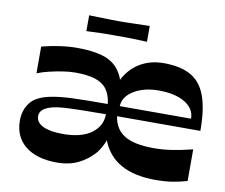

<svg xmlns="http://www.w3.org/2000/svg" viewBox="-75 -746 994 849"><g transform="rotate(10 422.5 -322.0)"><path d="M232 11Q140 11 89 -30Q38 -71 38 -144Q38 -190 63 -223.5Q88 -257 151 -270Q193 -279 256.5 -281Q320 -283 408 -283Q404 -323 385.5 -348Q367 -373 332.5 -384Q298 -395 243 -395Q218 -395 188.5 -390.5Q159 -386 129 -379Q99 -372 74 -362V-482Q112 -492 153 -498Q194 -504 230 -504Q326 -504 374.5 -479.5Q423 -455 443 -398Q469 -449 515 -476.5Q561 -504 621 -504Q697 -504 743.5 -477.5Q790 -451 811 -392Q832 -333 832 -237H458Q466 -180 510 -153Q554 -126 641 -126Q682 -126 721.5 -132Q761 -138 815 -151V-9Q780 1 747.5 6Q715 11 673 11Q484 11 432 -124Q426 -108 418 -93.5Q410 -79 400 -66Q368 -29 326.5 -9Q285 11 232 11ZM235 -118Q318 -118 363 -151Q408 -184 408 -237Q356 -237 304.5 -236Q253 -235 220 -233Q189 -231 165 -224.5Q141 -218 127.5 -206.5Q114 -195 114 -177Q114 -149 145.5 -133.5Q177 -118 235 -118ZM462 -283H782Q782 -328 738 -354.5Q694 -381 621 -381Q554 -381 509 -353.5Q464 -326 462 -283ZM259 -584V-655Q301 -654 323.5 -653.5Q346 -653 361 -652.5Q376 -652 394 -652Q413 -652 428 -652.5Q443 -653 466 -653.5Q489 -654 531 -655V-584Q489 -586 466 -586.5Q443 -587 428 -587Q413 -587 394 -587Q376 -587 361 -587Q346 -587 323.5 -586.5Q301 -586 259 -584Z"/></g></svg>

Font: Ojuju ExtraLight
Style: Bold
Weight: 700
Version: Version 1.000